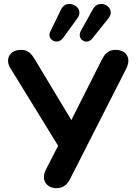

<svg xmlns="http://www.w3.org/2000/svg" viewBox="-20 -973 708 1001"><path d="M275 8C316 8 335 -18 348 -45L638 -615C668 -674 634 -713 583 -713C541 -713 524 -688 510 -660L352 -347L163 -661C143 -694 127 -713 89 -713C33 -713 4 -667 34 -618L283 -213L220 -90C191 -34 223 8 275 8ZM308 -774 383 -877C427 -935 329 -986 299 -925L242 -808C222 -767 278 -735 308 -774ZM460 -771 545 -877C591 -933 498 -986 465 -926L401 -811C379 -770 430 -735 460 -771Z"/></svg>

Font: SN Pro
Style: Bold
Weight: 700
Designer: Tobias Whetton
Foundry: Supernotes
Version: Version 1.003;Glyphs 3.3 (3324)